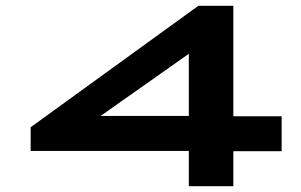

<svg xmlns="http://www.w3.org/2000/svg" viewBox="-20 -644 1040 664"><path d="M633 0V-122H86V-204L666 -624H787V-242H954V-121H787V0ZM328 -243H633V-458Z"/></svg>

Font: Inconsolata UltraExpanded Black
Style: Regular
Weight: 900
Width: 9
Monospace: yes
Designer: Raph Levien, Cyreal, Brenton Simpson
Foundry: Raph Levien, Cyreal, Google
Version: Version 3.001; ttfautohint (v1.8.2.53-6de2)